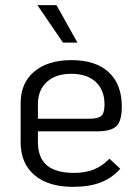

<svg xmlns="http://www.w3.org/2000/svg" viewBox="-20 -713 537 744"><path d="M404 -98 446 -59Q414 -23 370 -6Q326 11 263 11Q167 11 113.5 -34.5Q60 -80 60 -162V-314Q60 -391 112.5 -435.5Q165 -480 257 -480Q351 -480 401.5 -433Q452 -386 452 -300Q452 -245 431.5 -224.5Q411 -204 355 -204H127V-162Q127 -102 161.5 -72.5Q196 -43 267 -43Q310 -43 343 -56Q376 -69 404 -98ZM127 -310V-253H327Q361 -253 373 -264.5Q385 -276 385 -308Q385 -364 351 -395.5Q317 -427 256 -427Q196 -427 161.5 -395.5Q127 -364 127 -310ZM125 -693H199L280 -548H224Z"/></svg>

Font: KoHo
Style: Regular
Weight: 400
Version: Version 1.000; ttfautohint (v1.6)